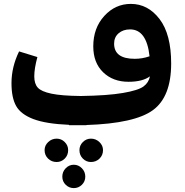

<svg xmlns="http://www.w3.org/2000/svg" viewBox="-20 -625 948 986"><path d="M652 -605Q740 -605 799.5 -527Q859 -449 859 -299Q859 -128 765.5 -59.5Q672 9 424 17V18H383H335L334 16Q216 11 151.5 -13.5Q87 -38 63 -80.5Q39 -123 39 -198Q39 -281 78 -361L172 -332Q156 -273 156 -233Q156 -195 174 -175Q192 -155 244 -144Q296 -133 395 -132Q532 -134 611 -147.5Q690 -161 717 -181Q744 -201 750 -233Q712 -205 640 -205Q560 -205 509.5 -254Q459 -303 459 -387Q459 -481 515.5 -543Q572 -605 652 -605ZM566 -401Q566 -323 672 -323Q711 -323 748 -336Q733 -474 648 -474Q612 -474 589 -454Q566 -434 566 -401ZM330 146Q330 172 312.5 189.5Q295 207 271 207Q245 207 227 189.5Q209 172 209 146Q209 122 227.5 104.5Q246 87 271 87Q295 87 312.5 104.5Q330 122 330 146ZM447 87Q472 87 490.5 104.5Q509 122 509 146Q509 172 491 189.5Q473 207 447 207Q423 207 405.5 189.5Q388 172 388 146Q388 122 405.5 104.5Q423 87 447 87ZM317.5 239Q335 221 359 221Q383 221 400.5 239Q418 257 418 282Q418 307 400.5 324Q383 341 359 341Q335 341 317.5 324Q300 307 300 282Q300 257 317.5 239Z"/></svg>

Font: FiraGO
Style: Bold
Weight: 700
Designer: bBox Type
Foundry: bBox Type GmbH
Version: Version 1.001;PS 001.001;hotconv 1.0.88;makeotf.lib2.5.64775